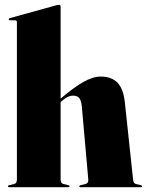

<svg xmlns="http://www.w3.org/2000/svg" viewBox="-20 -775 608 795"><path d="M231 -748V-366.5Q283 -411.5 323.8 -434.8Q364.5 -458 397 -458Q441.5 -458 466.2 -432.8Q491 -407.5 497 -351L531 -32Q532.5 -15.5 543 -13L562 -8.5Q568 -7 568 -4Q568 0 563 0H313.5Q308.5 0 308.5 -4Q308.5 -7 314.5 -8.5L333.5 -13Q347 -16 345.5 -32L319 -332Q317 -356.5 309 -367.8Q301 -379 283 -379Q270.5 -379 258.8 -372.8Q247 -366.5 235 -356L231 -352.5V-32Q231 -15.5 243 -13L262 -8.5Q268 -7 268 -4Q268 0 263 0H18Q13 0 13 -4Q13 -7 19 -8.5L38 -13Q50 -15.5 50 -32V-683Q50 -691 41.5 -691H22Q16 -691 16 -695.5Q16 -698.5 21 -700L210.5 -752.5Q220.5 -755 224 -755Q231 -755 231 -748Z"/></svg>

Font: Fraunces 144pt S000 Black
Style: Regular
Weight: 900
Version: Version 1.000; ttfautohint (v1.8.3)